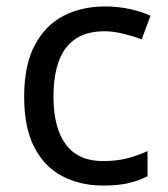

<svg xmlns="http://www.w3.org/2000/svg" viewBox="-20 -566 520 596"><path d="M300 10Q229 10 173.5 -19Q118 -48 86.5 -109Q55 -170 55 -265Q55 -364 88 -426Q121 -488 177.5 -517Q234 -546 306 -546Q347 -546 385 -537.5Q423 -529 447 -517L420 -444Q396 -453 364 -461Q332 -469 304 -469Q146 -469 146 -266Q146 -169 184.5 -117.5Q223 -66 299 -66Q343 -66 376.5 -75Q410 -84 438 -97V-19Q411 -5 378.5 2.5Q346 10 300 10Z"/></svg>

Font: Noto Sans Old North Arabian
Style: Regular
Weight: 400
Designer: Monotype Design Team
Foundry: Monotype Imaging Inc.
Version: Version 2.001; ttfautohint (v1.8.4.7-5d5b)